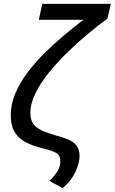

<svg xmlns="http://www.w3.org/2000/svg" viewBox="-20 -789 597 999"><path d="M306 190 237 152Q263 128 278.5 102.5Q294 77 294 51Q294 20 274 8Q254 -4 222 -12Q189 -20 156 -31Q123 -42 96 -60Q69 -78 52.5 -109Q36 -140 36 -189Q36 -245 58.5 -300Q81 -355 120 -407.5Q159 -460 208 -509Q257 -558 310 -602.5Q363 -647 414 -686H182L200 -769H557L539 -692Q493 -659 439.5 -614.5Q386 -570 333 -518.5Q280 -467 235.5 -412.5Q191 -358 164.5 -304Q138 -250 138 -201Q138 -161 157.5 -139Q177 -117 208 -105.5Q239 -94 271 -84Q302 -76 330.5 -65Q359 -54 376.5 -33.5Q394 -13 394 24Q394 58 372.5 105Q351 152 306 190Z"/></svg>

Font: Ubuntu Sans Medium
Style: Italic
Weight: 500
Italic angle: -13.5°
Designer: Dalton Maag Ltd
Foundry: Dalton Maag Ltd
Version: Version 1.006